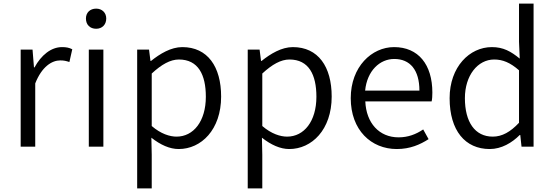

<svg xmlns="http://www.w3.org/2000/svg" viewBox="-20 -816 3082 1068"><path d="M95 0H176V-352C213 -446 269 -480 315 -480C336 -480 348 -477 366 -471L382 -542C364 -551 348 -554 325 -554C264 -554 209 -509 172 -441H169L161 -540H95Z M474 0H555V-540H474ZM515 -656C547 -656 571 -678 571 -713C571 -746 547 -768 515 -768C481 -768 458 -746 458 -713C458 -678 481 -656 515 -656Z M743 232H824V45L822 -50C873 -10 924 13 974 13C1099 13 1210 -94 1210 -279C1210 -445 1135 -554 994 -554C931 -554 870 -517 820 -477H817L809 -540H743ZM962 -56C925 -56 875 -71 824 -115V-407C879 -458 928 -485 975 -485C1083 -485 1125 -400 1125 -278C1125 -141 1056 -56 962 -56Z M1358 232H1439V45L1437 -50C1488 -10 1539 13 1589 13C1714 13 1825 -94 1825 -279C1825 -445 1750 -554 1609 -554C1546 -554 1485 -517 1435 -477H1432L1424 -540H1358ZM1577 -56C1540 -56 1490 -71 1439 -115V-407C1494 -458 1543 -485 1590 -485C1698 -485 1740 -400 1740 -278C1740 -141 1671 -56 1577 -56Z M2187 13C2262 13 2317 -12 2364 -42L2334 -96C2294 -69 2250 -52 2197 -52C2089 -52 2017 -132 2012 -252H2381C2384 -265 2385 -283 2385 -301C2385 -457 2307 -554 2172 -554C2048 -554 1931 -445 1931 -270C1931 -92 2045 13 2187 13ZM2011 -312C2022 -423 2093 -488 2173 -488C2261 -488 2313 -427 2313 -312Z M2704 13C2770 13 2828 -22 2871 -65H2874L2881 0H2948V-796H2867V-584L2871 -490C2822 -530 2780 -554 2716 -554C2592 -554 2481 -444 2481 -270C2481 -89 2568 13 2704 13ZM2721 -56C2622 -56 2566 -137 2566 -270C2566 -396 2637 -485 2729 -485C2776 -485 2818 -468 2867 -425V-133C2819 -82 2773 -56 2721 -56Z"/></svg>

Font: Source Han Sans JP Normal
Style: Regular
Weight: 350
Designer: Ryoko NISHIZUKA 西塚涼子 (kana, bopomofo & ideographs); Paul D. Hunt (Latin, Greek & Cyrillic); Sandoll Communications 산돌커뮤니
Foundry: Adobe
Version: Version 2.002;hotconv 1.0.116;makeotfexe 2.5.65601